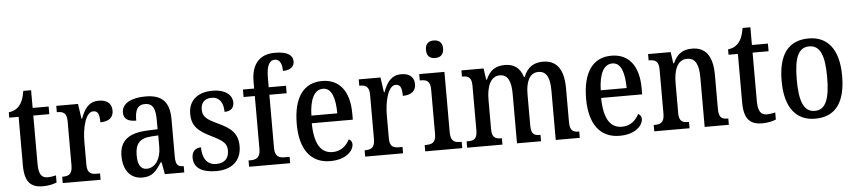

<svg xmlns="http://www.w3.org/2000/svg" viewBox="-45 -1044 5915 1328"><g transform="rotate(-5 2913.0 -380.0)"><path d="M208 10C251 10 286 0 304 -8V-57C285 -53 267 -49 244 -49C203 -49 184 -78 184 -147V-483H295V-536H184V-659H130C121 -607 110 -580 92 -559C74 -537 49 -524 17 -520V-483H82V-146C82 -30 124 10 208 10Z M346 0H609V-44H585C549 -44 520 -52 520 -111V-274C520 -361 544 -476 599 -476C632 -476 642 -451 642 -396C704 -396 733 -424 733 -469C733 -515 705 -546 644 -546C573 -546 542 -497 518 -432H514L499 -536H348V-492H351C389 -492 417 -483 417 -424V-116C417 -53 388 -44 349 -44H346Z M899 10C970 10 996 -27 1033 -83H1040L1055 0H1190V-44H1187C1148 -44 1134 -60 1134 -116V-374C1134 -500 1078 -547 967 -547C872 -547 803 -514 803 -449C803 -406 832 -386 890 -386C890 -451 903 -495 960 -495C1020 -495 1032 -447 1032 -373V-314L961 -311C831 -306 767 -257 767 -151C767 -41 825 10 899 10ZM933 -48C891 -48 872 -85 872 -145C872 -223 900 -263 985 -268L1033 -271V-191C1033 -108 993 -48 933 -48Z M1412 10C1522 10 1587 -49 1587 -148C1587 -235 1542 -275 1453 -316C1376 -352 1348 -372 1348 -423C1348 -468 1373 -498 1423 -498C1474 -498 1504 -461 1504 -393C1547 -393 1570 -415 1570 -452C1570 -502 1526 -546 1432 -546C1333 -546 1266 -495 1266 -401C1266 -314 1308 -278 1404 -231C1479 -194 1504 -173 1504 -125C1504 -72 1475 -39 1415 -39C1350 -39 1320 -90 1320 -163C1288 -163 1256 -146 1256 -96C1256 -27 1311 10 1412 10Z M1640 0H1925V-44H1890C1855 -44 1823 -53 1823 -114V-484H1943V-536H1823V-595C1823 -679 1839 -722 1882 -722C1921 -722 1931 -679 1931 -640C1985 -640 2010 -665 2010 -700C2010 -738 1980 -770 1886 -770C1778 -770 1722 -704 1722 -584V-536H1644V-484H1722V-114C1722 -53 1687 -44 1655 -44H1640Z M2203 10C2316 10 2366 -50 2366 -94C2366 -112 2355 -124 2343 -129C2322 -87 2284 -51 2225 -51C2144 -51 2100 -116 2098 -262H2383V-305C2383 -463 2312 -547 2194 -547C2067 -547 1994 -452 1994 -264C1994 -90 2068 10 2203 10ZM2280 -315H2100C2103 -429 2136 -493 2196 -493C2256 -493 2279 -422 2280 -315Z M2446 0H2709V-44H2685C2649 -44 2620 -52 2620 -111V-274C2620 -361 2644 -476 2699 -476C2732 -476 2742 -451 2742 -396C2804 -396 2833 -424 2833 -469C2833 -515 2805 -546 2744 -546C2673 -546 2642 -497 2618 -432H2614L2599 -536H2448V-492H2451C2489 -492 2517 -483 2517 -424V-116C2517 -53 2488 -44 2449 -44H2446Z M2988 -637C3021 -637 3048 -654 3048 -698C3048 -743 3021 -759 2988 -759C2954 -759 2929 -743 2929 -698C2929 -654 2954 -637 2988 -637ZM2863 0H3120V-44H3109C3070 -44 3043 -55 3043 -117V-536H2868V-492H2877C2915 -492 2941 -481 2941 -423V-113C2941 -54 2913 -44 2874 -44H2863Z M3154 0H3399V-44H3396C3359 -44 3330 -52 3330 -111V-318C3330 -403 3355 -479 3422 -479C3479 -479 3500 -429 3500 -343V0H3667V-44H3663C3625 -44 3602 -53 3602 -116V-331C3602 -410 3624 -479 3690 -479C3748 -479 3769 -429 3769 -343V0H3936V-44H3933C3895 -44 3871 -53 3871 -116V-351C3871 -487 3818 -547 3728 -547C3668 -547 3621 -523 3593 -453H3588C3567 -522 3521 -547 3464 -547C3400 -547 3360 -523 3331 -457H3326L3315 -536H3161V-493H3164C3202 -493 3228 -484 3228 -425V-115C3228 -53 3203 -44 3165 -44H3154Z M4212 10C4325 10 4375 -50 4375 -94C4375 -112 4364 -124 4352 -129C4331 -87 4293 -51 4234 -51C4153 -51 4109 -116 4107 -262H4392V-305C4392 -463 4321 -547 4203 -547C4076 -547 4003 -452 4003 -264C4003 -90 4077 10 4212 10ZM4289 -315H4109C4112 -429 4145 -493 4205 -493C4265 -493 4288 -422 4289 -315Z M4453 0H4698V-44H4693C4655 -44 4629 -52 4629 -111V-318C4629 -402 4651 -480 4723 -480C4783 -480 4803 -428 4803 -343V0H4971V-44H4966C4928 -44 4905 -53 4905 -116V-351C4905 -487 4854 -547 4763 -547C4700 -547 4660 -523 4630 -457H4625L4614 -536H4457V-492H4462C4499 -492 4527 -483 4527 -425V-115C4527 -53 4498 -44 4459 -44H4453Z M5202 10C5245 10 5280 0 5298 -8V-57C5279 -53 5261 -49 5238 -49C5197 -49 5178 -78 5178 -147V-483H5289V-536H5178V-659H5124C5115 -607 5104 -580 5086 -559C5068 -537 5043 -524 5011 -520V-483H5076V-146C5076 -30 5118 10 5202 10Z M5570 10C5708 10 5781 -81 5781 -269C5781 -456 5702 -547 5573 -547C5433 -547 5361 -456 5361 -269C5361 -81 5441 10 5570 10ZM5572 -44C5495 -44 5466 -121 5466 -269C5466 -417 5494 -492 5571 -492C5649 -492 5677 -417 5677 -269C5677 -121 5649 -44 5572 -44Z"/></g></svg>

Font: Noto Serif Myanmar Condensed Medium
Style: Regular
Weight: 500
Width: 3
Designer: Ben Mitchell and the Monotype Design Team
Foundry: Monotype Imaging Inc.
Version: Version 2.106